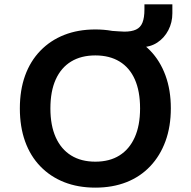

<svg xmlns="http://www.w3.org/2000/svg" viewBox="-20 -850 874 880"><path d="M417 10Q338 10 274.5 -15Q211 -40 165 -87.5Q119 -135 95 -202Q71 -269 71 -353Q71 -437 95 -503.5Q119 -570 165 -617.5Q211 -665 274.5 -690Q338 -715 417 -715Q496 -715 559.5 -690Q623 -665 668.5 -618Q714 -571 738.5 -504Q763 -437 763 -354Q763 -270 738.5 -203Q714 -136 668.5 -88Q623 -40 559.5 -15Q496 10 417 10ZM417 -109Q482 -109 527.5 -137.5Q573 -166 597.5 -220.5Q622 -275 622 -353Q622 -432 598 -486Q574 -540 528 -568Q482 -596 417 -596Q352 -596 306 -568Q260 -540 235.5 -486Q211 -432 211 -353Q211 -275 235.5 -220.5Q260 -166 306 -137.5Q352 -109 417 -109ZM526 -634 485 -709Q506 -708 521.5 -706.5Q537 -705 550 -705Q583 -705 603.5 -714.5Q624 -724 633 -746.5Q642 -769 642 -807V-830H770V-789Q770 -747 751.5 -711.5Q733 -676 701 -655Q669 -634 628 -634Z"/></svg>

Font: Nunito Sans 7pt
Style: Bold
Weight: 700
Designer: Vernon Adams
Foundry: Vernon Adams
Version: Version 3.101;gftools[0.9.27]